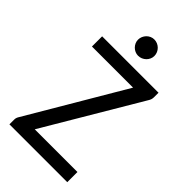

<svg xmlns="http://www.w3.org/2000/svg" viewBox="-248 -890 964 964"><g transform="rotate(45 234.0 -408.0)"><path d="M27.3 0ZM444.3 -641.6V-608.9Q444.3 -593.3 435.1 -579.6L134.8 -72.3H438V0H27.3V-34.7Q27.3 -42 29.8 -48.3Q32.2 -54.7 36.1 -60.5L335.9 -569.3H43.9V-641.6ZM299.3 -757.3Q299.3 -746.1 294.7 -735.6Q290 -725.1 282 -717.3Q273.9 -709.5 263.2 -704.8Q252.4 -700.2 240.2 -700.2Q229 -700.2 218.5 -704.8Q208 -709.5 200.2 -717.3Q192.4 -725.1 187.7 -735.6Q183.1 -746.1 183.1 -757.3Q183.1 -769 187.7 -779.8Q192.4 -790.5 200.2 -798.6Q208 -806.6 218.5 -811.3Q229 -815.9 240.2 -815.9Q252.4 -815.9 263.2 -811.3Q273.9 -806.6 282 -798.6Q290 -790.5 294.7 -779.8Q299.3 -769 299.3 -757.3Z"/></g></svg>

Font: Carlito
Style: Regular
Weight: 400
Designer: Lukasz Dziedzic
Foundry: tyPoland Lukasz Dziedzic
Version: Version 1.104